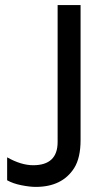

<svg xmlns="http://www.w3.org/2000/svg" viewBox="-20 -728 410 753"><path d="M120 5Q97 5 64 -1.5Q31 -8 8 -21V-111Q63 -80 110 -80Q206 -80 206 -171V-708H296V-179Q296 -109 271 -69Q224 5 120 5Z"/></svg>

Font: LXGW 975 Gothic SC
Style: Regular
Weight: 400
Version: Version 2.01;February 25, 2021